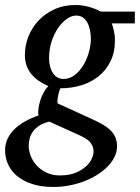

<svg xmlns="http://www.w3.org/2000/svg" viewBox="-51 -514 556 763"><path d="M320.8 87.9Q320.8 69.8 310.1 54.7Q299.3 39.6 270 25.9L145 -30.8Q121.1 -24.9 105.2 -14.6Q89.4 -4.4 80.1 8.5Q70.8 21.5 66.9 36.1Q63 50.8 63 65.9Q63 83 70.3 103.5Q77.6 124 93 141.6Q108.4 159.2 131.8 171.1Q155.3 183.1 187 183.1Q223.1 183.1 248.5 172.9Q273.9 162.6 290 147.9Q306.2 133.3 313.5 116.9Q320.8 100.6 320.8 87.9ZM310.1 -358.9Q310.1 -377.4 306.6 -394.3Q303.2 -411.1 296.1 -424.1Q289.1 -437 278.1 -444.6Q267.1 -452.1 252 -452.1Q233.9 -452.1 214.8 -439Q195.8 -425.8 179.9 -402.8Q164.1 -379.9 154.1 -349.1Q144 -318.4 144 -283.2Q144 -265.1 147.9 -249.8Q151.9 -234.4 159.4 -223.4Q167 -212.4 177.5 -206.3Q188 -200.2 201.2 -200.2Q226.1 -200.2 246.3 -216.1Q266.6 -231.9 280.8 -255.9Q294.9 -279.8 302.5 -307.6Q310.1 -335.4 310.1 -358.9ZM393.1 -420.9Q397.5 -409.7 401.6 -392.1Q405.8 -374.5 405.8 -354Q405.8 -306.2 388.2 -270.5Q370.6 -234.9 340.8 -210.9Q311 -187 271.7 -175Q232.4 -163.1 189 -163.1Q185.5 -155.8 183.1 -147Q180.7 -138.2 179.2 -129.6Q177.7 -121.1 177.2 -114Q176.8 -106.9 178.2 -103L312 -42Q335 -31.7 353.8 -21.2Q372.6 -10.7 386 1.7Q399.4 14.2 406.7 30Q414.1 45.9 414.1 67.9Q414.1 89.4 404.1 109.6Q394 129.9 376.7 147.7Q359.4 165.5 335.2 180.7Q311 195.8 283 206.5Q254.9 217.3 223.9 223.1Q192.9 229 161.1 229Q111.8 229 75.7 216.8Q39.6 204.6 15.9 184.6Q-7.8 164.6 -19.3 138.2Q-30.8 111.8 -30.8 83Q-30.8 57.6 -20.3 36.1Q-9.8 14.6 8.3 -2.4Q26.4 -19.5 50.5 -32.7Q74.7 -45.9 102.1 -55.2Q99.6 -66.9 101.8 -82.8Q104 -98.6 109.1 -115Q114.3 -131.3 122.6 -146.5Q130.9 -161.6 141.1 -171.9Q121.1 -180.7 104 -192.1Q86.9 -203.6 74.5 -218.5Q62 -233.4 54.9 -252.7Q47.9 -272 47.9 -295.9Q47.9 -332.5 61.5 -367.9Q75.2 -403.3 101.3 -431.4Q127.4 -459.5 164.8 -476.8Q202.1 -494.1 250 -494.1Q268.1 -494.1 283.9 -491Q299.8 -487.8 312.7 -483.6Q325.7 -479.5 335.2 -475.1Q344.7 -470.7 349.1 -467.8H484.9V-420.9Z"/></svg>

Font: Charis SIL Afr
Style: Italic
Weight: 400
Italic angle: -11°
Foundry: SIL International
Version: Version 5.000